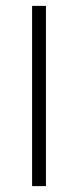

<svg xmlns="http://www.w3.org/2000/svg" viewBox="-20 -632 265 652"><path d="M89 -612H136V0H89Z"/></svg>

Font: Athiti Light
Style: Regular
Weight: 300
Designer: CadsonDemak Team
Foundry: CadsonDemak
Version: Version 1.033